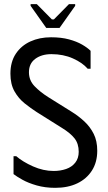

<svg xmlns="http://www.w3.org/2000/svg" viewBox="-20 -890 517 922"><path d="M447 -166Q447 -111 421.5 -71Q396 -31 351 -9.5Q306 12 245 12Q197 12 156.5 0.5Q116 -11 87.5 -27Q59 -43 45 -54V-140H58Q89 -113 138.5 -91Q188 -69 238 -69Q270 -69 297.5 -78.5Q325 -88 341.5 -109Q358 -130 358 -161Q358 -200 338 -225.5Q318 -251 277 -276L156 -352Q128 -370 98.5 -393.5Q69 -417 49.5 -451.5Q30 -486 30 -536Q30 -593 56 -632Q82 -671 126 -691Q170 -711 225 -711Q274 -711 311 -701Q348 -691 374 -676Q400 -661 415 -646V-560H401Q376 -589 330 -609.5Q284 -630 227 -630Q180 -630 149.5 -607.5Q119 -585 119 -543Q119 -504 146 -476Q173 -448 211 -424L323 -354Q357 -333 385 -307Q413 -281 430 -247Q447 -213 447 -166ZM202 -756 127 -862V-870H157L229 -797H239L311 -870H341V-862L266 -756Z"/></svg>

Font: Phudu
Style: Regular
Weight: 400
Version: Version 1.005;gftools[0.9.23]